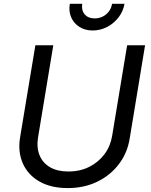

<svg xmlns="http://www.w3.org/2000/svg" viewBox="-20 -962 784 994"><path d="M330.6 11.7Q243.2 11.7 183.6 -22.7Q124 -57.1 97.9 -116.7Q71.8 -176.3 84 -251L163.1 -727.5H255.9L177.2 -252Q168.5 -198.7 184.6 -158.7Q200.7 -118.7 238.8 -96.4Q276.9 -74.2 334 -74.2Q394 -74.2 441.9 -98.1Q489.7 -122.1 520.8 -163.6Q551.8 -205.1 560.5 -258.3L638.2 -727.5H731L651.4 -244.6Q639.2 -169.4 595 -111.6Q550.8 -53.7 482.9 -21Q415 11.7 330.6 11.7ZM459.5 -804.2Q419.9 -804.2 390.9 -822.8Q361.8 -841.3 348.4 -872.6Q335 -903.8 341.3 -942.4H405.8Q400.4 -908.7 418.5 -887.7Q436.5 -866.7 470.2 -866.7Q492.7 -866.7 511.7 -876.2Q530.8 -885.7 543.7 -902.8Q556.6 -919.9 560.1 -942.4H624.5Q618.2 -903.8 594 -872.3Q569.8 -840.8 534.7 -822.5Q499.5 -804.2 459.5 -804.2Z"/></svg>

Font: Adwaita Sans
Style: Italic
Weight: 400
Italic angle: -9.39999°
Designer: Rasmus Andersson
Foundry: rsms
Version: Version 4.001;git-9221beed3